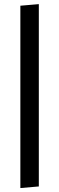

<svg xmlns="http://www.w3.org/2000/svg" viewBox="-20 -781 291 944"><path d="M80.1 -752.9Q102.5 -754.9 170.9 -760.7Q170.9 -537.1 170.9 135.7Q148.4 137.7 80.1 143.6Q80.1 -80.1 80.1 -752.9Z"/></svg>

Font: Acme Polish
Style: Regular
Weight: 400
Designer: Juan Pablo del Peral
Version: Version 1.002